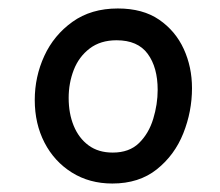

<svg xmlns="http://www.w3.org/2000/svg" viewBox="-20 -901 520 453"><path d="M245 -468Q191 -468 149.5 -494Q108 -520 85 -564.5Q62 -609 62 -665Q62 -720 84.5 -769Q107 -818 151 -849.5Q195 -881 258 -881Q317 -881 355.5 -854.5Q394 -828 413.5 -785.5Q433 -743 433 -693Q433 -638 412.5 -586.5Q392 -535 350 -501.5Q308 -468 245 -468ZM246 -541Q285 -541 308 -563.5Q331 -586 341.5 -620.5Q352 -655 352 -689Q352 -742 328.5 -774Q305 -806 255 -806Q217 -806 191.5 -786.5Q166 -767 154 -736Q142 -705 142 -670Q142 -633 154 -604Q166 -575 189 -558Q212 -541 246 -541Z"/></svg>

Font: Playpen Sans Deva
Style: Regular
Weight: 400
Designer: Pooja Saxena, Gunjan Panchal, Laura Meseguer, Veronika Burian, José Scaglione
Foundry: TypeTogether
Version: Version 2.000